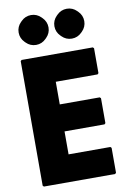

<svg xmlns="http://www.w3.org/2000/svg" viewBox="-116 -1178 843 1253"><g transform="rotate(-10 306.0 -551.5)"><path d="M549 -825 542 -832H70L63 -825V0L70 7H542L549 0V-165L542 -172H265V-324H530L537 -331V-496L530 -503H265V-653H542L549 -660ZM418 -1110C392 -1110 370 -1100 353 -1083L346 -1076C329 -1059 319 -1037 319 -1011C319 -985 329 -963 346 -946L353 -939C370 -922 392 -912 418 -912C444 -912 466 -922 483 -939L490 -946C507 -963 517 -985 517 -1011C517 -1037 507 -1059 490 -1076L483 -1083C466 -1100 444 -1110 418 -1110ZM181 -1110C155 -1110 133 -1100 116 -1083L109 -1076C92 -1059 82 -1037 82 -1011C82 -985 92 -963 109 -946L116 -939C133 -922 155 -912 181 -912C207 -912 229 -922 246 -939L253 -946C270 -963 280 -985 280 -1011C280 -1037 270 -1059 253 -1076L246 -1083C229 -1100 207 -1110 181 -1110Z"/></g></svg>

Font: Hussar Woodtype
Style: Blk
Weight: 900
Foundry: Cannot Into Space Fonts
Version: Version 1.07